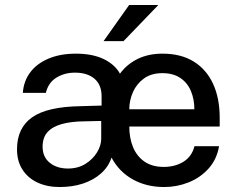

<svg xmlns="http://www.w3.org/2000/svg" viewBox="-20 -743 954 773"><path d="M220 10Q170 10 131.2 -8Q92.5 -26 70.5 -60Q48.5 -94 48.5 -142Q48.5 -228 109.5 -270.8Q170.5 -313.5 304.5 -315.5L389 -318V-355.5Q389 -402 359.8 -426.5Q330.5 -451 280.5 -450.5Q240 -450.5 207.2 -430.5Q174.5 -410.5 164.5 -369H72Q75 -416 101.8 -451.8Q128.5 -487.5 175.8 -507.2Q223 -527 285.5 -527Q351 -527 396.2 -505.8Q441.5 -484.5 463 -446.5Q491.5 -485 534.8 -506Q578 -527 634 -527Q709 -527 760.2 -495Q811.5 -463 838 -405.2Q864.5 -347.5 864.5 -269V-233.5H500.5Q500.5 -187 515.8 -150.2Q531 -113.5 562 -92.2Q593 -71 639 -71Q685 -71 718.8 -92Q752.5 -113 763 -154.5H862Q853 -101.5 819.8 -64.5Q786.5 -27.5 739.5 -8.8Q692.5 10 641 10Q569.5 10 514.5 -20.8Q459.5 -51.5 429 -108.5Q417 -72 387.2 -45.2Q357.5 -18.5 314.8 -4.2Q272 10 220 10ZM253.5 -64.5Q294 -64.5 324 -83.2Q354 -102 370.8 -129.8Q387.5 -157.5 387.5 -184.5V-256L319 -254.5Q266 -254 228.5 -243.5Q191 -233 171.2 -211Q151.5 -189 151.5 -152.5Q151.5 -111 180.2 -87.8Q209 -64.5 253.5 -64.5ZM500.5 -303H762.5Q762.5 -343.5 748.5 -376.8Q734.5 -410 705.8 -429.2Q677 -448.5 633.5 -448.5Q589 -448.5 559.5 -427Q530 -405.5 515.2 -372Q500.5 -338.5 500.5 -303ZM397 -577.5 500 -723H617.5L477.5 -577.5Z"/></svg>

Font: Public Sans Thin Medium
Style: Regular
Weight: 500
Version: Version 2.001